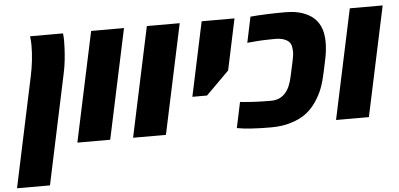

<svg xmlns="http://www.w3.org/2000/svg" viewBox="-123 -757 2295 1103"><g transform="rotate(-5 1025.0 -205.5)"><path d="M-67.4 231 66.9 -400.9Q86.9 -493.7 86.9 -580.1Q86.9 -588.9 86.4 -598.6Q85.9 -608.4 83.5 -632.3H273.4Q274.4 -622.6 275.1 -612.3Q275.9 -602.1 275.9 -590.8Q275.9 -576.2 274.7 -546.4Q273.4 -516.6 269.5 -478.8Q265.6 -440.9 256.8 -400.9L122.6 231Z M300.8 0 435.5 -632.3H625L490.2 0Z M622.1 0 756.8 -632.3H946.3L811.5 0Z M981.9 -204.6 1072.8 -632.3H1262.2L1199.7 -337.4L1066.4 -204.6Z M1417 9.8Q1289.1 9.8 1220.7 -3.4L1252 -151.4Q1256.8 -150.9 1262 -150.4Q1267.1 -149.9 1272 -149.4Q1306.2 -146 1345.9 -144.3Q1385.7 -142.6 1431.2 -142.6Q1481 -142.6 1512.2 -176.8Q1527.8 -193.8 1538.3 -219Q1548.8 -244.1 1555.2 -275.9L1572.8 -356.9Q1580.6 -391.6 1580.6 -409.2Q1580.6 -425.3 1577.9 -440.9Q1575.2 -456.5 1565.4 -468.3Q1555.2 -479.5 1534.7 -487.1Q1514.2 -494.6 1482.9 -494.6Q1451.7 -494.6 1417.7 -493.2Q1383.8 -491.7 1347.7 -488.3Q1341.3 -487.8 1335.4 -487.3Q1329.6 -486.8 1323.2 -485.8L1354.5 -634.3Q1397 -638.2 1447.3 -640.1Q1497.6 -642.1 1555.7 -642.1Q1613.3 -642.1 1654.3 -627.9Q1695.3 -613.8 1721.2 -589.4Q1741.2 -570.3 1752.9 -546.1Q1764.6 -522 1768.6 -494.1Q1772 -471.7 1772 -453.6Q1772 -405.8 1761.7 -356L1744.6 -275.9Q1734.9 -229 1720.7 -190.7Q1706.5 -152.3 1680.7 -113.8Q1654.8 -75.2 1620.6 -49.1Q1586.4 -22.9 1534.2 -6.8Q1482.9 9.8 1417 9.8Z M1792.5 0 1927.2 -632.3H2116.7L1981.9 0Z"/></g></svg>

Font: Open Sans ExtraBold
Style: Italic
Weight: 800
Italic angle: -12°
Designer: Monotype Design Team
Foundry: Monotype Imaging Inc.
Version: Version 3.000; ttfautohint (v1.8.4)